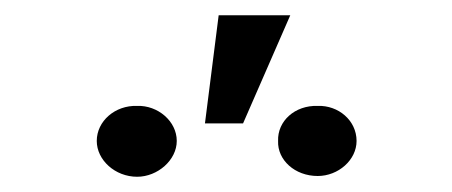

<svg xmlns="http://www.w3.org/2000/svg" viewBox="-20 -852 593 252"><path d="M249 -690H299L361 -832H267ZM107 -667C107 -642 131 -620 160 -620C187 -620 212 -642 212 -667C212 -693 187 -714 160 -713C131 -714 107 -693 107 -667ZM345 -667C344 -642 367 -621 397 -621C424 -621 448 -642 448 -667C448 -694 424 -714 397 -713C367 -714 344 -693 345 -667Z"/></svg>

Font: Wafeq Medium
Style: Regular
Weight: 500
Designer: Rasmus Andersson & Azza Alameddine
Foundry: Google & TypeTogether
Version: Version 3.000;January 28, 2025;FontCreator 15.0.0.3014 64-bi